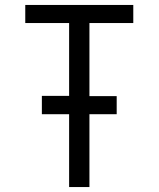

<svg xmlns="http://www.w3.org/2000/svg" viewBox="-20 -755 640 775"><path d="M259 0V-294H149V-368H259V-662H82V-735H518V-662H341V-367H451V-294H341V0Z"/></svg>

Font: Iosevka Aile
Style: Regular
Weight: 400
Designer: Belleve Invis
Foundry: Belleve Invis
Version: Version 28.0.1; ttfautohint (v1.8.4)